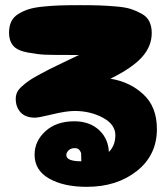

<svg xmlns="http://www.w3.org/2000/svg" viewBox="-20 -727 643 744"><path d="M316 -3Q433 -3 510.5 -64.5Q588 -126 588 -227Q588 -313 535.5 -361.5Q483 -410 408 -422Q493 -464 530.5 -506Q568 -548 568 -599Q568 -624 559 -643Q550 -662 529.5 -673.5Q509 -685 487.5 -692Q466 -699 429.5 -702Q393 -705 365 -706Q337 -707 291 -707Q243 -707 212.5 -706Q182 -705 147 -701.5Q112 -698 90.5 -691Q69 -684 50.5 -672.5Q32 -661 23.5 -643Q15 -625 15 -600Q15 -569 31 -550Q47 -531 87.5 -523.5Q128 -516 156 -515Q184 -514 249 -514Q274 -514 286 -514Q263 -503 226.5 -485.5Q190 -468 172 -459Q154 -450 128.5 -436Q103 -422 90.5 -413Q78 -404 64.5 -392Q51 -380 46 -368.5Q41 -357 41 -344Q41 -312 60 -291.5Q79 -271 116 -271Q129 -271 183 -284Q237 -297 269 -297Q330 -297 378.5 -271Q427 -245 427 -203Q427 -154 389.5 -128Q352 -102 295 -102Q237 -102 237 -126Q237 -136 246 -144.5Q255 -153 270 -153Q282 -153 288 -145.5Q294 -138 294.5 -131Q295 -124 295 -106Q295 -101 294.5 -90.5Q294 -80 294.5 -76Q295 -72 296 -64.5Q297 -57 299 -54.5Q301 -52 305 -48Q309 -44 316 -43Q323 -42 332 -42Q365 -42 383.5 -67.5Q402 -93 402 -131Q402 -187 365 -222Q328 -257 268 -257Q198 -257 156 -218.5Q114 -180 114 -128Q114 -67 170.5 -35Q227 -3 316 -3Z"/></svg>

Font: Cherry Bomb
Style: Regular
Weight: 400
Designer: satsuyako
Foundry: satsuyako
Version: Version 4.0